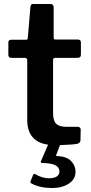

<svg xmlns="http://www.w3.org/2000/svg" viewBox="-20 -730 457 966"><path d="M247 -428C247 -435.3 250.3 -439 257 -439H370C381.3 -439 387 -444 387 -454V-517C387 -526.3 382 -531 372 -531H259C253 -531 250 -534 250 -540V-693C250 -698.3 248.7 -702.5 246 -705.5C243.3 -708.5 240 -710 236 -710H147C142.3 -710 139 -708.8 137 -706.5C135 -704.2 133.7 -700 133 -694L120 -540C120 -533.3 117 -530 111 -530H37C27 -530 22 -525.7 22 -517V-454C22 -444 27.3 -439 38 -439H105C113 -439 117 -434.7 117 -426V-127C117 -53.7 152 -12 222 -2L186 81C183.3 87 186 90 194 90C224 90.7 245.7 94.5 259 101.5C272.3 108.5 279 119 279 133C279 143.7 274.5 152 265.5 158C256.5 164 243.3 167 226 167C204 167 181 160 157 146C152.3 144 149 145 147 149L134 181C131.3 185 132.7 189 138 193C166.7 208.3 201.3 216 242 216C275.3 216 303.3 208.7 326 194C348.7 179.3 360 159.3 360 134C360 113.3 352.5 95.3 337.5 80C322.5 64.7 299 56.3 267 55C262.3 55 261 53 263 49L282 0C323.3 -1.3 351.3 -3.3 366 -6C378.7 -8 385 -14.7 385 -26L386 -78C386 -82 384.7 -85.3 382 -88C379.3 -90.7 376 -92 372 -92H313C289.7 -92 272.8 -97.2 262.5 -107.5C252.2 -117.8 247 -135.7 247 -161Z"/></svg>

Font: Libre Franklin SemiBold
Style: Regular
Weight: 600
Designer: Pablo Impallari, Rodrigo Fuenzalida
Foundry: Impallari Type
Version: Version 1.002; ttfautohint (v1.5)